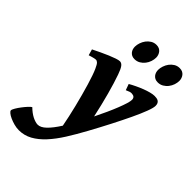

<svg xmlns="http://www.w3.org/2000/svg" viewBox="-366 -775 1119 1119"><g transform="rotate(45 194.0 -215.5)"><path d="M480 -419.9Q480 -403.3 465.8 -366Q451.7 -328.6 427.5 -277.6Q403.3 -226.6 371.8 -165.3Q340.3 -104 305.2 -40Q271 22.9 238 75.2Q205.1 127.4 170.4 165Q135.7 202.6 97.9 223.4Q60.1 244.1 16.6 244.1Q-3.4 244.1 -23.9 238.5Q-44.4 232.9 -61 225.3Q-77.6 217.8 -87.9 209.2Q-98.1 200.7 -98.1 194.8Q-98.1 187.5 -88.9 171.9Q-79.6 156.2 -67.1 139.9Q-54.7 123.5 -42.2 110.1Q-29.8 96.7 -22.9 93.3Q-11.2 105 1.5 114.5Q14.2 124 26.6 130.4Q39.1 136.7 50.8 140.1Q62.5 143.6 71.3 143.6Q95.2 143.6 121.8 117.9Q148.4 92.3 179.2 43.9Q173.8 15.1 166.3 -19.3Q158.7 -53.7 149.9 -89.8Q141.1 -126 131.3 -161.6Q121.6 -197.3 112.3 -228.5Q103 -259.8 94.2 -284.9Q85.4 -310.1 78.6 -324.7Q67.4 -349.6 59.6 -357.2Q51.8 -364.7 43.5 -364.7Q39.1 -364.7 31 -363Q22.9 -361.3 15.1 -358.9Q5.9 -356.4 -4.4 -353L-15.1 -390.6Q7.3 -401.9 32.2 -413.6Q57.1 -425.3 80.1 -435.1Q103 -444.8 121.3 -450.9Q139.6 -457 149.4 -457Q163.1 -457 173.8 -442.9Q184.6 -428.7 196.3 -395Q204.6 -371.6 214.1 -340.8Q223.6 -310.1 233.2 -274.7Q242.7 -239.3 252.2 -200.7Q261.7 -162.1 270 -123Q288.6 -160.6 304.7 -196Q320.8 -231.4 332.5 -261.2Q344.2 -291 351.1 -313.5Q357.9 -335.9 357.9 -347.2Q357.9 -371.6 332 -373Q323.7 -374 315.2 -371.1Q306.6 -368.2 292.5 -361.8L278.8 -399.4Q296.4 -409.7 317.9 -419.9Q339.4 -430.2 360.8 -438.5Q382.3 -446.8 401.9 -451.9Q421.4 -457 435.1 -457Q443.4 -457 451.4 -455.8Q459.5 -454.6 465.8 -450.7Q472.2 -446.8 476.1 -439.5Q480 -432.1 480 -419.9ZM283.7 -621.1Q283.7 -605.5 278.1 -588.6Q272.5 -571.8 261.7 -557.9Q251 -543.9 235.4 -534.7Q219.7 -525.4 200.2 -525.4Q187 -525.4 177.7 -530Q168.5 -534.7 162.4 -542.2Q156.2 -549.8 153.3 -559.3Q150.4 -568.8 150.4 -579.1Q150.4 -593.8 156 -610.8Q161.6 -627.9 172.1 -642.1Q182.6 -656.2 198 -665.8Q213.4 -675.3 232.9 -675.3Q246.1 -675.3 255.6 -670.7Q265.1 -666 271.2 -658.2Q277.3 -650.4 280.5 -640.9Q283.7 -631.3 283.7 -621.1ZM475.1 -621.1Q475.1 -605.5 469.5 -588.6Q463.9 -571.8 453.1 -557.9Q442.4 -543.9 426.8 -534.7Q411.1 -525.4 391.6 -525.4Q378.4 -525.4 369.1 -530Q359.9 -534.7 353.8 -542.2Q347.7 -549.8 344.7 -559.3Q341.8 -568.8 341.8 -579.1Q341.8 -593.8 347.4 -610.8Q353 -627.9 363.5 -642.1Q374 -656.2 389.4 -665.8Q404.8 -675.3 424.3 -675.3Q437.5 -675.3 447 -670.7Q456.5 -666 462.6 -658.2Q468.8 -650.4 471.9 -640.9Q475.1 -631.3 475.1 -621.1Z"/></g></svg>

Font: Gentium Book Basic
Style: Bold Italic
Weight: 700
Italic angle: -8°
Designer: J. Victor Gaultney and Annie Olsen
Foundry: SIL International
Version: Version 1.102; 2013; Maintenance release